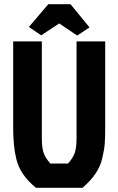

<svg xmlns="http://www.w3.org/2000/svg" viewBox="-20 -898 566 918"><path d="M221 -116H305Q327 -140 336.5 -164.5Q346 -189 346 -237V-700H483V-287Q483 -236 480.5 -207.5Q478 -179 468 -138Q451 -65 374 0H152Q75 -63 58 -138Q43 -199 43 -287V-700H180V-237Q180 -189 189.5 -164.5Q199 -140 221 -116ZM211 -878H317L408 -767L349 -728L263 -786L177 -729L118 -769Z"/></svg>

Font: Jockey One
Style: Regular
Weight: 400
Designer: TypeTogether
Foundry: TypeTogether
Version: Version 1.002